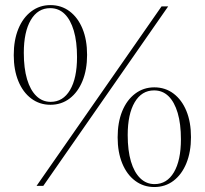

<svg xmlns="http://www.w3.org/2000/svg" viewBox="-20 -730 804 754"><path d="M123.5 0 614.5 -705H640.5L150 0ZM179 -330Q227.5 -330 255 -376.5Q282.5 -423 282.5 -506Q282.5 -566.5 269.8 -609.5Q257 -652.5 233.8 -675.2Q210.5 -698 177 -698Q128.5 -698 101 -651.5Q73.5 -605 73.5 -522.5Q73.5 -462 86.2 -419Q99 -376 122.8 -353Q146.5 -330 179 -330ZM178 -318.5Q135.5 -318.5 102.8 -343Q70 -367.5 52 -411.5Q34 -455.5 34 -513.5Q34 -572.5 52 -616.5Q70 -660.5 102.8 -685.2Q135.5 -710 178 -710Q221 -710 253.5 -685.5Q286 -661 304 -617.2Q322 -573.5 322 -514.5Q322 -456.5 304 -412.2Q286 -368 253.5 -343.2Q221 -318.5 178 -318.5ZM587 -7Q635.5 -7 663 -53.5Q690.5 -100 690.5 -183Q690.5 -243.5 677.8 -286.5Q665 -329.5 641.8 -352.2Q618.5 -375 585 -375Q536.5 -375 509 -328.5Q481.5 -282 481.5 -199.5Q481.5 -139 494.2 -96Q507 -53 530.8 -30Q554.5 -7 587 -7ZM586 4.5Q543.5 4.5 510.8 -20Q478 -44.5 460 -88.5Q442 -132.5 442 -190.5Q442 -249.5 460 -293.5Q478 -337.5 510.8 -362.2Q543.5 -387 586 -387Q629 -387 661.5 -362.5Q694 -338 712 -294.2Q730 -250.5 730 -191.5Q730 -133.5 712 -89.2Q694 -45 661.5 -20.2Q629 4.5 586 4.5Z"/></svg>

Font: Newsreader 60pt ExtraLight
Style: Regular
Weight: 250
Designer: Hugues Gentile
Foundry: Production Type
Version: Version 1.003